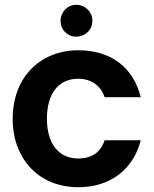

<svg xmlns="http://www.w3.org/2000/svg" viewBox="-20 -773 642 802"><path d="M68 -127C115 -40 200 9 307 9C443 9 537 -67 568 -187H417C400 -136 363 -111 306 -111C226 -111 176 -172 176 -277C176 -384 226 -444 306 -444C362 -444 401 -415 417 -367H568C537 -491 444 -563 307 -563C147 -563 33 -449 33 -277C33 -220 45 -170 68 -127ZM252 -639C265 -626 280 -620 299 -620C336 -620 366 -649 366 -686C366 -723 336 -753 299 -753C262 -753 233 -723 233 -686C233 -667 239 -652 252 -639Z"/></svg>

Font: Poppins SemiBold
Style: Regular
Weight: 600
Designer: Ninad Kale (Devanagari), Jonny Pinhorn (Latin)
Foundry: Indian Type Foundry
Version: 4.004